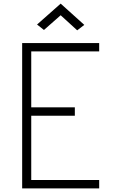

<svg xmlns="http://www.w3.org/2000/svg" viewBox="-20 -1037 640 1057"><path d="M102 0V-800H526V-754H121L152 -785V-425L121 -446H392V-400H121L152 -421V-25L131 -46H526V0ZM405 -870 314 -953 222 -872 184 -902 314 -1017 444 -900Z"/></svg>

Font: Victor Mono Thin Thin
Style: Regular
Weight: 250
Monospace: yes
Version: Version 1.561;gftools[0.9.30]